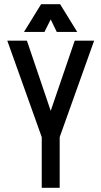

<svg xmlns="http://www.w3.org/2000/svg" viewBox="-20 -900 486 920"><path d="M223 -369 338 -705H431L266 -243V0H180V-243L15 -705H109ZM268 -880 350 -747H252L223 -807L193 -747H95L177 -880Z"/></svg>

Font: Akshar
Style: Regular
Weight: 400
Designer: Tall Chai
Foundry: Tall Chai
Version: Version 1.000